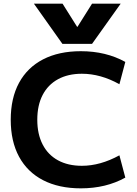

<svg xmlns="http://www.w3.org/2000/svg" viewBox="-20 -1020 751 1050"><path d="M165.4 -1000H322L401.7 -873.3H403.7L483.4 -1000H640L483.3 -780H321.4ZM422.3 10Q302 10 215.8 -34.5Q129.7 -79 84.2 -163Q38.7 -247 38.7 -365Q38.7 -483.3 84.2 -567.2Q129.7 -651 215.8 -695.5Q302 -740 422.3 -740Q559.3 -740 665.3 -681.3L633 -559.4Q530.3 -616.7 427.7 -616.7Q352 -616.7 297.1 -586.7Q242.3 -556.7 213.1 -500.5Q183.9 -444.3 183.9 -365Q183.9 -286.7 213.1 -230Q242.3 -173.3 297.1 -143.3Q352 -113.3 427.7 -113.3Q528.3 -113.3 633 -170.6L665.3 -48.7Q559.3 10 422.3 10Z"/></svg>

Font: M PLUS 2 Thin
Style: Regular
Weight: 100
Designer: Coji Morishita
Foundry: UNDERFOREST DESIGN
Version: Version 1.001